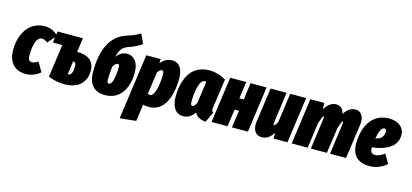

<svg xmlns="http://www.w3.org/2000/svg" viewBox="-76 -1344 4626 2158"><g transform="rotate(15 2237.5 -265.0)"><path d="M286.1 -554.2Q384.8 -554.2 446.8 -482.9L358.9 -383.8Q324.7 -412.1 293.9 -412.1Q269.5 -412.1 251.5 -393.1Q233.4 -374 223.4 -342Q213.4 -310.1 208.7 -274.7Q204.1 -239.3 204.1 -201.2Q204.1 -156.2 216.1 -140.6Q228 -125 251 -125Q277.8 -125 320.8 -151.9L384.8 -43.9Q309.6 20 214.8 20Q119.6 20 65.4 -39.3Q11.2 -98.6 11.2 -204.1Q11.2 -305.7 44.4 -384.8Q77.6 -463.9 140.4 -509Q203.1 -554.2 286.1 -554.2Z M711.9 -370.1Q915 -368.7 915 -201.2Q915 -168 907.7 -137.7Q900.4 -107.4 882.1 -78.4Q863.8 -49.3 836.2 -28.1Q808.6 -6.8 764.6 6.1Q720.7 19 665 19Q570.3 19 478 -18.1L530.8 -400.9H420.9L439.9 -534.2H734.9ZM686 -100.1Q707 -100.1 719 -129.2Q731 -158.2 731 -205.1Q731 -253.9 700.7 -253.9H695.8L674.8 -101.1Q679.7 -100.1 686 -100.1Z M1263.7 -495.1Q1320.8 -495.1 1359.4 -447.8Q1397.9 -400.4 1397.9 -310.1Q1397.9 -238.3 1380.9 -178.5Q1363.8 -118.7 1331.5 -74.5Q1299.3 -30.3 1249.8 -5.6Q1200.2 19 1137.7 19Q1044.9 19 993.9 -35.4Q942.9 -89.8 942.9 -201.2Q942.9 -604 1196.8 -688Q1255.4 -707 1286.6 -720.5Q1317.9 -733.9 1355 -756.8L1405.8 -646Q1342.3 -600.6 1255.9 -571.8Q1206.1 -555.2 1181.2 -523.9Q1156.2 -492.7 1139.6 -425.8Q1189.5 -495.1 1263.7 -495.1ZM1147.9 -117.2Q1164.6 -117.2 1177 -137.9Q1189.5 -158.7 1196 -191.4Q1202.6 -224.1 1205.8 -257.1Q1209 -290 1209 -321.8Q1209 -341.8 1204.3 -349.9Q1199.7 -357.9 1189.9 -357.9Q1177.2 -357.9 1164.6 -347.2Q1151.9 -336.4 1134.8 -308.1Q1126 -211.4 1126 -157.2Q1126 -134.3 1131.3 -125.7Q1136.7 -117.2 1147.9 -117.2Z M1366.7 227.1 1472.7 -534.2H1638.7V-485.8Q1692.4 -554.2 1771.5 -554.2Q1832.5 -554.2 1865 -508.3Q1897.5 -462.4 1897.5 -376Q1897.5 -289.6 1882.3 -218.5Q1867.2 -147.5 1837.4 -93.5Q1807.6 -39.6 1759.3 -9.8Q1710.9 20 1647.5 20Q1613.8 20 1581.5 12.2L1554.7 208ZM1628.4 -113.8Q1649.4 -113.8 1666 -141.1Q1682.6 -168.5 1691.7 -209.7Q1700.7 -251 1705.1 -291.7Q1709.5 -332.5 1709.5 -367.2Q1709.5 -397 1703.4 -407Q1697.3 -417 1685.5 -417Q1663.6 -417 1637.7 -377.9L1601.6 -121.1Q1618.7 -113.8 1628.4 -113.8Z M2202.1 -554.2Q2303.7 -554.2 2397.5 -499L2350.1 -168Q2345.7 -142.1 2348.9 -127.4Q2352.1 -112.8 2366.2 -106L2309.1 16.1Q2264.6 12.2 2230 -6.3Q2195.3 -24.9 2181.2 -58.1Q2152.8 -19 2122.1 0.5Q2091.3 20 2048.3 20Q1981.4 20 1946.3 -31Q1911.1 -82 1911.1 -171.9Q1911.1 -231.9 1920.4 -285.9Q1929.7 -339.8 1951.7 -389.6Q1973.6 -439.5 2006.3 -475.3Q2039.1 -511.2 2089.4 -532.7Q2139.6 -554.2 2202.1 -554.2ZM2183.1 -422.9Q2162.1 -422.9 2145.5 -400.1Q2128.9 -377.4 2118.9 -340.1Q2108.9 -302.7 2103.5 -258.3Q2098.1 -213.9 2098.1 -167Q2098.1 -138.7 2103.3 -127.9Q2108.4 -117.2 2119.1 -117.2Q2138.2 -117.2 2165.5 -164.1L2201.2 -419.9Q2192.4 -422.9 2183.1 -422.9Z M2612.3 0 2640.1 -201.2H2589.4L2561 0H2375L2449.2 -534.2H2635.3L2608.4 -337.9H2659.2L2686 -534.2H2872.1L2798.3 0Z M2962.9 20Q2907.2 20 2880.1 -23.2Q2853 -66.4 2863.8 -139.2L2918.9 -534.2H3105L3054.7 -171.9Q3051.8 -147 3062 -147Q3077.6 -147 3100.1 -192.9L3147 -534.2H3333L3257.8 0H3095.7L3097.7 -66.9Q3070.3 -26.4 3038.8 -3.2Q3007.3 20 2962.9 20Z M3899.9 -554.2Q3954.6 -554.2 3980.5 -511.5Q4006.3 -468.8 3995.6 -395L3939.9 0H3753.9L3802.7 -357.9Q3806.6 -388.2 3798.8 -388.2Q3793 -388.2 3784.7 -369.6Q3776.4 -351.1 3759.8 -301.8L3716.8 0H3530.8L3579.6 -357.9Q3583.5 -388.2 3575.7 -388.2Q3569.8 -388.2 3561.3 -369.1Q3552.7 -350.1 3534.7 -296.9L3493.7 0H3307.6L3381.8 -534.2H3543.9L3544.9 -460Q3603.5 -554.2 3676.8 -554.2Q3716.3 -554.2 3741 -531.5Q3765.6 -508.8 3772.9 -467.8Q3830.1 -554.2 3899.9 -554.2Z M4295.4 -554.2Q4378.9 -554.2 4428 -512Q4477.1 -469.7 4474.6 -402.8Q4473.1 -359.9 4455.1 -325.4Q4437 -291 4409.7 -268.6Q4382.3 -246.1 4344.2 -229.5Q4306.2 -212.9 4269 -204.3Q4231.9 -195.8 4189.5 -190.9V-176.8Q4189.5 -116.2 4245.6 -116.2Q4271.5 -116.2 4295.4 -127.2Q4319.3 -138.2 4353.5 -162.1L4414.6 -56.2Q4326.2 20 4214.4 20Q4115.7 21 4060.5 -33Q4005.4 -86.9 4007.3 -195.8Q4008.3 -257.3 4020.3 -310.8Q4032.2 -364.3 4055.7 -409.2Q4079.1 -454.1 4112.5 -486.3Q4146 -518.6 4192.6 -536.4Q4239.3 -554.2 4295.4 -554.2ZM4200.7 -298.8Q4222.7 -300.8 4239.7 -308.8Q4256.8 -316.9 4267.3 -327.9Q4277.8 -338.9 4284.7 -352.8Q4291.5 -366.7 4293.9 -379.2Q4296.4 -391.6 4296.4 -403.8Q4296.4 -432.1 4272.5 -432.1Q4247.1 -432.1 4229 -394.5Q4210.9 -356.9 4200.7 -298.8Z"/></g></svg>

Font: Fira Sans Compressed Heavy
Style: Italic
Weight: 900
Width: 3
Italic angle: -8°
Designer: Carrois Corporate & Edenspiekermann AG
Foundry: Carrois Corporate GbR & Edenspiekermann AG
Version: Version 4.203;PS 004.203;hotconv 1.0.88;makeotf.lib2.5.64775